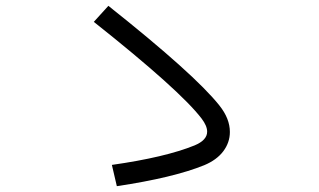

<svg xmlns="http://www.w3.org/2000/svg" viewBox="-20 -729 1096 659"><path d="M352 -709Q649 -473 733 -367Q769 -322 769 -276Q769 -240 746.5 -210Q724 -180 681 -162Q575 -119 381 -90L364 -163Q547 -189 648 -230Q691 -248 691 -277Q691 -297 672 -322Q598 -419 302 -654Z"/></svg>

Font: PlemolJP
Style: Regular
Weight: 400
Monospace: yes
Version: v2.0.4; ttfautohint (v1.8.4.7-5d5b-dirty) -l 6 -r 45 -G 200 